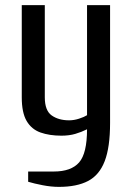

<svg xmlns="http://www.w3.org/2000/svg" viewBox="-20 -520 515 750"><path d="M210 210Q180 210 146.5 203.5Q113 197 90 190V150H190Q258 150 289 114.5Q320 79 320 -15Q298 -4 274 3Q250 10 220 10Q173 10 138 -2.5Q103 -15 84 -47.5Q65 -80 65 -140V-500H155V-140Q155 -88 182 -69Q209 -50 250 -50Q269 -50 289 -56.5Q309 -63 320 -70V-500H410V-40Q410 55 389 109.5Q368 164 324 187Q280 210 210 210Z"/></svg>

Font: Cuprum
Style: Regular
Weight: 400
Designer: Jovanny Lemonad
Foundry: Jovanny Lemonad
Version: Version 3.000